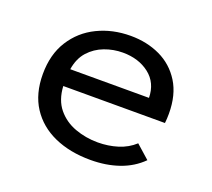

<svg xmlns="http://www.w3.org/2000/svg" viewBox="-90 -585 780 708"><g transform="rotate(20 300.0 -230.5)"><path d="M327 10Q246 10 184.5 -17.5Q123 -45 88.5 -98Q54 -151 54 -228Q54 -305 88.5 -359.5Q123 -414 181.5 -442.5Q240 -471 311 -471Q375 -471 427 -446.5Q479 -422 510 -372.5Q541 -323 541 -249Q541 -240 540.5 -230Q540 -220 539 -212H140Q143 -158 170.5 -124.5Q198 -91 240.5 -75.5Q283 -60 330 -60Q371 -60 408 -71.5Q445 -83 472 -108L525 -61Q489 -25 438.5 -7.5Q388 10 327 10ZM143 -279H452Q451 -338 409 -370.5Q367 -403 305 -403Q268 -403 233.5 -390Q199 -377 174.5 -350Q150 -323 143 -279Z"/></g></svg>

Font: Inconsolata Expanded Medium
Style: Regular
Weight: 500
Width: 7
Monospace: yes
Designer: Raph Levien, Cyreal, Brenton Simpson
Foundry: Raph Levien, Cyreal, Google
Version: Version 3.001; ttfautohint (v1.8.2.53-6de2)